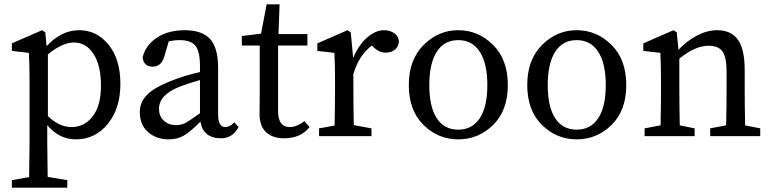

<svg xmlns="http://www.w3.org/2000/svg" viewBox="-20 -631 3574 890"><path d="M202 -379V-93Q254 -42 312 -42Q371 -42 409.5 -91.5Q448 -141 448 -234Q448 -328 413.5 -381Q379 -434 323 -434Q269 -434 202 -379ZM190 -481 196 -417Q264 -491 347 -491Q429 -491 483.5 -423.5Q538 -356 538 -242Q538 -128 479.5 -56.5Q421 15 332 15Q254 15 199 -51V28Q199 81 201 189L292 204V239H35V204L115 190Q117 80 117 28V-261Q117 -326 114 -386L35 -395V-430L175 -491Z M907 -106V-260Q854 -245 815 -230Q717 -192 717 -127Q717 -94 737 -74Q759 -51 797 -51Q820 -51 839 -61Q858 -71 907 -106ZM1066 -64 1086 -42Q1058 10 1005 10Q922 10 909 -67Q863 -21 833 -3Q803 15 762 15Q705 15 666.5 -18.5Q628 -52 628 -112Q628 -158 663.5 -193.5Q699 -229 794 -264Q852 -285 907 -297V-324Q907 -394 885.5 -419.5Q864 -445 813 -445Q786 -445 762 -439L742 -370Q728 -322 688 -322Q646 -322 641 -365Q655 -422 707.5 -456.5Q760 -491 836 -491Q916 -491 953.5 -450.5Q991 -410 991 -317V-101Q991 -42 1024 -42Q1044 -42 1061 -59Z M1391 -69 1415 -42Q1374 10 1297 10Q1243 10 1213 -18.5Q1183 -47 1183 -104Q1183 -115 1183.5 -141.5Q1184 -168 1184 -189V-420H1101V-464L1190 -475L1216 -611H1276L1271 -473H1405V-420H1269V-115Q1269 -42 1324 -42Q1354 -42 1391 -69Z M1606 -481 1617 -362Q1642 -422 1681 -456.5Q1720 -491 1761 -491Q1786 -491 1805.5 -478.5Q1825 -466 1829 -442Q1829 -417 1812 -402Q1795 -387 1769 -387Q1737 -387 1712 -412L1704 -420Q1645 -377 1618 -288V-210Q1618 -151 1620 -51L1702 -36V0H1459V-36L1531 -49Q1533 -149 1533 -210V-261Q1533 -326 1530 -386L1451 -395V-430L1591 -491Z M1970 -236Q1970 -136 2004.5 -83Q2039 -30 2104 -30Q2169 -30 2204 -83Q2239 -136 2239 -236Q2239 -337 2204 -391Q2169 -445 2104 -445Q2039 -445 2004.5 -391Q1970 -337 1970 -236ZM2104 -491Q2197 -491 2265.5 -423Q2334 -355 2334 -237Q2334 -119 2266 -52Q2198 15 2104 15Q2011 15 1943 -52Q1875 -119 1875 -237Q1875 -354 1943.5 -422.5Q2012 -491 2104 -491Z M2519 -236Q2519 -136 2553.5 -83Q2588 -30 2653 -30Q2718 -30 2753 -83Q2788 -136 2788 -236Q2788 -337 2753 -391Q2718 -445 2653 -445Q2588 -445 2553.5 -391Q2519 -337 2519 -236ZM2653 -491Q2746 -491 2814.5 -423Q2883 -355 2883 -237Q2883 -119 2815 -52Q2747 15 2653 15Q2560 15 2492 -52Q2424 -119 2424 -237Q2424 -354 2492.5 -422.5Q2561 -491 2653 -491Z M3434 -50 3504 -36V0H3272V-36L3346 -50Q3348 -148 3348 -210V-298Q3348 -366 3329 -392.5Q3310 -419 3265 -419Q3202 -419 3129 -359V-210Q3129 -150 3131 -50L3200 -36V0H2968V-36L3042 -50Q3044 -150 3044 -210V-261Q3044 -326 3041 -386L2962 -395V-430L3102 -491L3117 -481L3125 -400Q3163 -441 3210.5 -466Q3258 -491 3304 -491Q3369 -491 3400.5 -447Q3432 -403 3432 -306V-210Q3432 -150 3434 -50Z"/></svg>

Font: TypoPRO Source Serif Pro
Style: Regular
Weight: 400
Designer: Frank Grießhammer
Foundry: Adobe Systems Incorporated
Version: Version 1.017;PS 1.0;hotconv 1.0.79;makeotf.lib2.5.61930